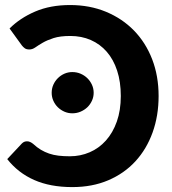

<svg xmlns="http://www.w3.org/2000/svg" viewBox="-20 -754 700 782"><path d="M90 -178.5Q97 -178.5 103.2 -175.5Q109.5 -172.5 115 -168Q130.5 -153.5 146.5 -144Q162.5 -134.5 180 -128.5Q197.5 -122.5 218.2 -120Q239 -117.5 264.5 -117.5Q307.5 -117.5 345.2 -133.8Q383 -150 411.2 -181.5Q439.5 -213 455.8 -258.8Q472 -304.5 472 -363Q472 -421 457 -466.5Q442 -512 414.8 -543.2Q387.5 -574.5 349.8 -591Q312 -607.5 266.5 -607.5Q225 -607.5 198.5 -599Q172 -590.5 154 -580Q136 -569.5 124 -561Q112 -552.5 99.5 -552.5Q87.5 -552.5 80.8 -557.5Q74 -562.5 69 -569L19 -638Q61.5 -680.5 123.2 -707Q185 -733.5 265.5 -733.5Q345.5 -733.5 411.8 -706Q478 -678.5 525.8 -629.5Q573.5 -580.5 599.8 -512.5Q626 -444.5 626 -363Q626 -282.5 601.5 -214.5Q577 -146.5 531.5 -97Q486 -47.5 421 -19.8Q356 8 274.5 8Q184.5 8 119 -21Q53.5 -50 9.5 -106L69 -169.5Q74 -174.5 79.2 -176.5Q84.5 -178.5 90 -178.5ZM361.5 -376Q361.5 -359 354.5 -343.8Q347.5 -328.5 335.8 -317.2Q324 -306 308.2 -299.2Q292.5 -292.5 274.5 -292.5Q257.5 -292.5 242.2 -299.2Q227 -306 215.5 -317.2Q204 -328.5 197.2 -343.8Q190.5 -359 190.5 -376Q190.5 -393.5 197.2 -408.8Q204 -424 215.5 -435.5Q227 -447 242.2 -453.8Q257.5 -460.5 274.5 -460.5Q292.5 -460.5 308.2 -453.8Q324 -447 335.8 -435.5Q347.5 -424 354.5 -408.8Q361.5 -393.5 361.5 -376Z"/></svg>

Font: Lato 2
Style: Regular
Weight: 800
Designer: Lukasz Dziedzic with Adam Twardoch and Botio Nikoltchev
Foundry: tyPoland Lukasz Dziedzic
Version: Version 2.015; 2015-08-06; http://www.latofonts.com/